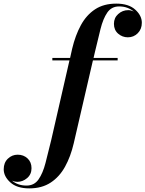

<svg xmlns="http://www.w3.org/2000/svg" viewBox="-226 -780 802 1060"><path d="M63 -460H161L172.5 -511.5Q190 -585 220.5 -641Q251 -697 298.8 -728.5Q346.5 -760 416 -760Q484 -760 520.5 -727Q557 -694 557 -654.5Q557 -619 534.5 -596.5Q512 -574 480 -574Q449.5 -574 426.2 -594.2Q403 -614.5 403 -648.5Q403 -681.5 426.8 -702.8Q450.5 -724 482 -724Q497 -724 513 -716Q498.5 -728.5 478 -736.5Q457.5 -744.5 431.5 -744.5Q389.5 -744.5 366.2 -710.5Q343 -676.5 328.8 -619.5Q314.5 -562.5 298.5 -494.5L290.5 -460H423.5V-446.5H287L181 11.5Q164 84.5 133 140.5Q102 196.5 53.5 228.2Q5 260 -64.5 260Q-132.5 260 -169 227Q-205.5 194 -205.5 154.5Q-205.5 118 -182.5 96Q-159.5 74 -128.5 74Q-96 74 -74 94.5Q-52 115 -52 148.5Q-52 182.5 -76.2 203.2Q-100.5 224 -131 224Q-145 224 -159.5 217.5Q-145 230 -125 237.2Q-105 244.5 -79.5 244.5Q-37 244.5 -13.2 210.5Q10.5 176.5 25.2 119.8Q40 63 56.5 -5.5L157.5 -446.5H63Z"/></svg>

Font: Bodoni* 16pt
Style: Bold Italic
Weight: 700
Italic angle: -13°
Version: Version 2.3